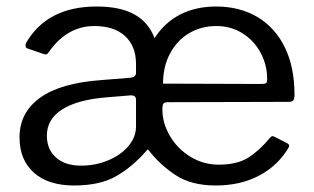

<svg xmlns="http://www.w3.org/2000/svg" viewBox="-20 -560 966 590"><path d="M497 -246Q486 -246 482.5 -242Q479 -238 479 -224Q479 -182 502 -142.5Q525 -103 565 -78.5Q605 -54 652 -54Q709 -54 743.5 -76Q778 -98 810 -137Q814 -141 816 -141.5Q818 -142 823 -140L864 -119Q872 -114 866 -105Q833 -50 775.5 -20Q718 10 643 10Q569 10 521 -21Q473 -52 437 -98Q434 -103 431 -98Q389 -49 338.5 -19.5Q288 10 208 10Q128 10 84 -29.5Q40 -69 40 -138Q40 -214 103 -259.5Q166 -305 292 -314L380 -321Q398 -323 398 -336V-363Q398 -418 364.5 -449Q331 -480 270 -480Q186 -480 130 -400Q126 -394 123 -393Q120 -392 114 -394L62 -412Q59 -414 58.5 -419Q58 -424 60 -428Q125 -540 277 -540Q349 -540 392.5 -516Q436 -492 455 -443Q486 -491 534 -515.5Q582 -540 644 -540Q716 -540 770.5 -508Q825 -476 855 -415Q885 -354 885 -269Q885 -257 881.5 -252Q878 -247 867 -247ZM645 -480Q599 -480 562 -458.5Q525 -437 503 -396.5Q481 -356 481 -303L784 -302Q795 -302 798 -305Q801 -308 801 -317Q801 -360 781 -397.5Q761 -435 725.5 -457.5Q690 -480 645 -480ZM398 -252Q398 -260 394.5 -263.5Q391 -267 382 -267L309 -261Q219 -254 171.5 -224Q124 -194 124 -143Q124 -101 152 -76Q180 -51 229 -51Q274 -51 313 -67.5Q352 -84 375 -111.5Q398 -139 398 -172Z"/></svg>

Font: Libre Franklin
Style: Regular
Weight: 400
Designer: Pablo Impallari, Rodrigo Fuenzalida
Foundry: Impallari Type
Version: Version 1.001; ttfautohint (v1.4.1)